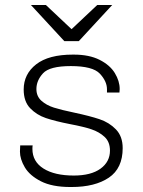

<svg xmlns="http://www.w3.org/2000/svg" viewBox="-20 -740 574 770"><path d="M460 -383 459 -369H409V-382Q409 -414 380.5 -444.5Q352 -475 264 -475Q179 -475 152.5 -446Q126 -417 126 -383Q126 -354 146 -336Q166 -318 196 -308.5Q226 -299 279 -288Q340 -275 379 -262Q418 -249 445 -221Q472 -193 472 -146Q472 -65 416.5 -27.5Q361 10 267 10H262Q189 10 144 -13Q99 -36 79.5 -69Q60 -102 60 -132Q60 -145 61 -157H111Q110 -152 110 -143Q110 -92 154.5 -64Q199 -36 276 -36Q345 -36 383 -63.5Q421 -91 421 -136Q421 -171 399.5 -191Q378 -211 346.5 -221.5Q315 -232 262 -242Q201 -254 164 -266.5Q127 -279 101 -306Q75 -333 75 -381Q75 -443 125 -482Q175 -521 272 -521H276Q338 -521 379.5 -500Q421 -479 440.5 -447Q460 -415 460 -383ZM267 -623 370 -720H430L296 -575H238L104 -720H164Z"/></svg>

Font: Chivo Thin
Style: Regular
Weight: 100
Designer: Hector Gatti
Foundry: Omnibus-Type
Version: Version 1.007